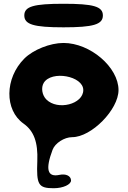

<svg xmlns="http://www.w3.org/2000/svg" viewBox="-20 -778 681 1019"><path d="M109 -467C5 -363 3 -194 105 -122C160 -83 182 -23 178 77C173 202 183 221 265 221C315 221 358 201 357 179C356 155 329 143 296 150C231 164 220 121 259 17C272 -18 321 -50 363 -50C465 -50 609 -196 609 -300C609 -421 459 -550 317 -550C246 -550 156 -514 109 -467ZM422 -300C422 -225 286 -190 226 -250C203 -273 197 -313 212 -338C253 -406 422 -375 422 -300ZM109 -696C109 -648 159 -633 317 -633C475 -633 526 -648 526 -696C526 -744 475 -758 317 -758C159 -758 109 -744 109 -696Z"/></svg>

Font: Hussar Skorodowane
Style: Bold
Weight: 700
Foundry: Cannot Into Space Fonts
Version: Version 0.892